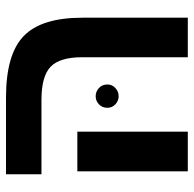

<svg xmlns="http://www.w3.org/2000/svg" viewBox="-23 -623 646 640"><g transform="rotate(-90 300.0 -303.0)"><path d="M181.2 0H48.8V-368.2H181.2ZM561 0H429.2V-352.1Q429.2 -426.8 397.5 -457.3Q365.7 -487.8 287.1 -487.8H39.1V-606H294.9Q439 -606 500 -546.9Q561 -487.8 561 -351.1ZM260.7 -268.1Q260.7 -285.2 272.2 -296.1Q283.7 -307.1 299.3 -307.1Q314.9 -307.1 326.7 -296.1Q338.4 -285.2 338.4 -268.1Q338.4 -252.4 326.7 -241.5Q314.9 -230.5 299.3 -230.5Q283.7 -230.5 272.2 -241.5Q260.7 -252.4 260.7 -268.1Z"/></g></svg>

Font: Cousine
Style: Bold
Weight: 700
Monospace: yes
Designer: Steve Matteson
Foundry: Ascender Corporation
Version: Version 1.20